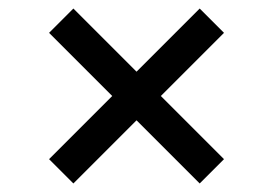

<svg xmlns="http://www.w3.org/2000/svg" viewBox="-20 -549 640 450"><path d="M95 -176 243 -324 95 -472 152 -529 300 -381 448 -529 505 -472 357 -324 505 -176 448 -119 300 -267 152 -119Z"/></svg>

Font: Krub
Style: Bold
Weight: 700
Version: Version 1.000; ttfautohint (v1.6)